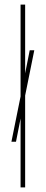

<svg xmlns="http://www.w3.org/2000/svg" viewBox="-20 -820 200 840"><path d="M30 -200 70 -398V-800H90V-499L110 -600H130L90 -402V0H70V-301.5L50 -200Z"/></svg>

Font: Big Shoulders Stencil Display Thin Thin
Style: Regular
Weight: 250
Version: Version 2.001